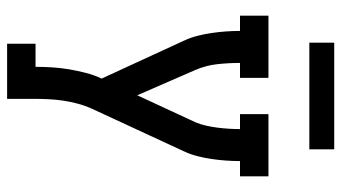

<svg xmlns="http://www.w3.org/2000/svg" viewBox="-230 -515 960 540"><g transform="rotate(90 250.0 -245.0)"><path d="M103 215V135H168Q168 111 169.5 87.5Q171 64 175 40.5Q179 17 185 -6.5Q191 -30 201 -51L165 -129L95 -281Q86 -300 81 -319.5Q76 -339 73 -359Q70 -379 68.5 -399.5Q67 -420 67 -440H24V-520H199V-440H157Q157 -408 160.5 -376Q164 -344 177 -314L248 -151L324 -315Q330 -329 333.5 -345Q337 -361 339 -376.5Q341 -392 342 -408Q343 -424 343 -440H301V-520H476V-440H433Q433 -420 431.5 -399.5Q430 -379 427 -359Q424 -339 419 -319.5Q414 -300 405 -281L286 -24Q277 -4 271.5 16.5Q266 37 263 57.5Q260 78 259 99Q258 120 258 141V215ZM400 -635H100V-705H400Z"/></g></svg>

Font: Iosevka Curly Slab Medium
Style: Regular
Weight: 500
Monospace: yes
Designer: Belleve Invis
Foundry: Belleve Invis
Version: Version 22.1.2; ttfautohint (v1.8.4)